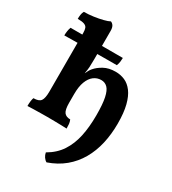

<svg xmlns="http://www.w3.org/2000/svg" viewBox="-227 -835 1075 1202"><g transform="rotate(30 310.5 -234.0)"><path d="M305 249Q292 242 282.5 228Q273 214 270 197Q331 162 365 110Q399 58 413.5 -9.5Q428 -77 428 -162Q428 -242 418.5 -287Q409 -332 390.5 -350.5Q372 -369 345 -369Q315 -369 291.5 -351Q268 -333 254.5 -297.5Q241 -262 241 -208V-145Q241 -94 255 -76Q269 -58 299 -58Q305 -44 306.5 -30Q308 -16 308 3Q293 2 269.5 1.5Q246 1 219.5 0.5Q193 0 168 0Q147 0 119 0.5Q91 1 65.5 1.5Q40 2 25 3Q25 -16 27 -32Q29 -48 33 -58Q72 -58 85.5 -76.5Q99 -95 99 -145V-567Q99 -589 94 -602Q89 -615 73 -621Q57 -627 25 -627Q25 -642 27 -656.5Q29 -671 36 -684Q69 -684 104.5 -689Q140 -694 169.5 -701.5Q199 -709 213 -717Q226 -712 233.5 -699.5Q241 -687 241 -664V-460Q241 -425 239.5 -401.5Q238 -378 233 -355H234Q239 -366 245 -377Q251 -388 259 -397Q279 -421 313.5 -440Q348 -459 397 -459Q433 -459 464 -445.5Q495 -432 519 -400Q543 -368 556.5 -315Q570 -262 570 -184Q570 -107 554.5 -39Q539 29 506.5 85.5Q474 142 424 183.5Q374 225 305 249ZM4 -495Q4 -511 6.5 -527Q9 -543 14 -556H392Q392 -544 390 -528.5Q388 -513 382 -498Q364 -498 328 -498Q292 -498 246.5 -497.5Q201 -497 154.5 -497Q108 -497 68 -496Q28 -495 4 -495Z"/></g></svg>

Font: Vollkorn
Style: Bold
Weight: 700
Designer: Friedrich Althausen
Foundry: Friedrich Althausen
Version: Version 5.000